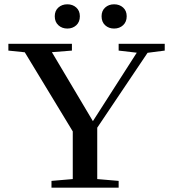

<svg xmlns="http://www.w3.org/2000/svg" viewBox="-20 -865 801 885"><path d="M505.9 -733.4Q481.4 -733.4 464.8 -748.5Q448.2 -763.7 448.2 -790Q448.2 -815.4 464.8 -830.3Q481.4 -845.2 505.9 -845.2Q530.8 -845.2 547.4 -830.3Q564 -815.4 564 -790Q564 -764.2 547.4 -748.8Q530.8 -733.4 505.9 -733.4ZM290.5 -733.4Q265.6 -733.4 249 -748.8Q232.4 -764.2 232.4 -790Q232.4 -815.4 249 -830.3Q265.6 -845.2 290.5 -845.2Q314.9 -845.2 331.5 -830.3Q348.1 -815.4 348.1 -790Q348.1 -763.7 331.5 -748.5Q314.9 -733.4 290.5 -733.4ZM217.3 0V-31.2L315.4 -39.6V-259.3L94.2 -624L18.6 -631.8V-663.1H311.5V-631.8L219.2 -624.5L408.2 -306.6L610.4 -622.1L526.9 -631.8V-663.1H739.3V-631.8L660.2 -621.6L428.2 -276.4V-39.6L526.9 -31.2V0Z"/></svg>

Font: Elstob 10pt Medium
Style: Regular
Weight: 500
Designer: Peter S. Baker
Version: Version 1.015